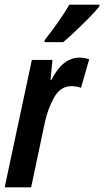

<svg xmlns="http://www.w3.org/2000/svg" viewBox="-26 -800 445 820"><path d="M244 -620Q260 -633 291.5 -662.5Q323 -692 353.5 -723Q384 -754 398 -772L399 -780H270Q249 -744 222.5 -706Q196 -668 165 -629L164 -620ZM107 0 166 -279Q178 -335 205 -383.5Q232 -432 279 -432Q300 -432 320 -425L355 -547Q333 -554 315 -554Q241 -554 194 -459H190L198 -544H110L-6 0Z"/></svg>

Font: Noto Sans Display Condensed
Style: Bold Italic
Weight: 700
Width: 3
Designer: Monotype Design team
Foundry: Monotype Imaging Inc.
Version: 1.000